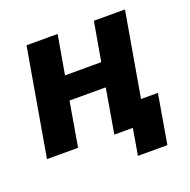

<svg xmlns="http://www.w3.org/2000/svg" viewBox="-117 -634 866 876"><g transform="rotate(-20 315.5 -196.0)"><path d="M429 -520 396 -331H220L253 -520H102L12 0H163L200 -216H376L339 0H429L407 128H550L591 -111H509L580 -520Z"/></g></svg>

Font: Fixel Text 20240404
Style: Bold Italic
Weight: 700
Width: 4
Italic angle: -10°
Designer: AlfaBravo + MacPaw
Foundry: Kyrylo Tkachov, Marchela Mozhyna, Serhii Makarenko, Maria Weinstein, Zakhar Kryvoshyya
Version: Version 1.211;Glyphs 3.2 (3225)